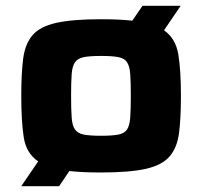

<svg xmlns="http://www.w3.org/2000/svg" viewBox="-20 -584 693 659"><path d="M53 55 111 -30Q70 -58 61.5 -112.5Q53 -167 53 -255Q53 -332 59.5 -382.5Q66 -433 91.5 -463Q117 -493 173 -505.5Q229 -518 327 -518Q391 -518 434 -513L469 -564H600L543 -480Q583 -452 592 -397.5Q601 -343 601 -255Q601 -178 594.5 -127.5Q588 -77 562 -47Q536 -17 480.5 -4.5Q425 8 327 8Q262 8 218 3L183 55ZM327 -118Q365 -118 386 -122Q407 -126 416 -139.5Q425 -153 427 -180.5Q429 -208 429 -255Q429 -302 427 -329.5Q425 -357 416 -370.5Q407 -384 386 -388Q365 -392 327 -392Q289 -392 268 -388Q247 -384 237.5 -370.5Q228 -357 226 -329.5Q224 -302 224 -255Q224 -208 226 -180.5Q228 -153 237.5 -139.5Q247 -126 268 -122Q289 -118 327 -118Z"/></svg>

Font: Saira Expanded
Style: Bold
Weight: 700
Width: 7
Designer: Hector Gatti with collaboration of the Omnibus-Type team
Foundry: Omnibus-Type
Version: Version 1.100; ttfautohint (v1.8.3)